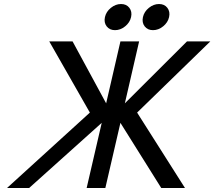

<svg xmlns="http://www.w3.org/2000/svg" viewBox="-20 -935 1066 955"><path d="M699.5 -804Q685 -823 691 -850Q697 -877 720.5 -896Q744 -915 771 -915Q798 -915 812.5 -896Q827 -877 821 -850Q815 -823 791.5 -804Q768 -785 741 -785Q714 -785 699.5 -804ZM510.5 -804Q496 -823 502 -850Q508 -877 531.5 -896Q555 -915 582 -915Q609 -915 623.5 -896Q638 -877 632 -850Q626 -823 602.5 -804Q579 -785 552 -785Q525 -785 510.5 -804ZM486 -324 125 0H15L427 -375L225 -729H341L508 -421L579 -729H672L601 -421L910 -729H1026L662 -375L900 0H782L579 -324L504 0H411Z"/></svg>

Font: Miedinger
Style: Italic
Weight: 400
Italic angle: -13°
Version: Version 001.000